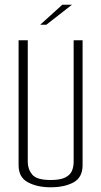

<svg xmlns="http://www.w3.org/2000/svg" viewBox="-20 -791 430 816"><path d="M195 5Q139 5 99 -16Q59 -37 59 -89V-620H98V-103Q98 -72 117 -49Q136 -26 195 -26Q237 -26 258 -37Q279 -48 286 -65.5Q293 -83 293 -103V-620H331V-89Q331 -37 292.5 -16Q254 5 195 5ZM151 -686 245 -771H286L177 -686Z"/></svg>

Font: Smooch Sans Light
Style: Regular
Weight: 300
Designer: Robert E. Leuschke
Foundry: Robert E. Leuschke
Version: Version 1.010; ttfautohint (v1.8.3)